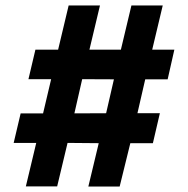

<svg xmlns="http://www.w3.org/2000/svg" viewBox="-20 -701 688 702"><path d="M74.5 -19.5 112.5 -178.5H30L55.5 -286.5H137.5L167 -411.5H84L109.5 -519.5H192.5L231 -681H345.5L307 -519.5H422L460.5 -681H575L536.5 -519.5H617.5L593 -411H511L482.5 -287H564.5L539 -177.5H456.5L417.5 -19H303L341 -177.5L227 -178.5L189 -19.5ZM252 -286.5 368 -287 396.5 -411 280.5 -411.5Z"/></svg>

Font: Geologica Thin Roman
Style: Bold
Weight: 700
Version: Version 1.010;gftools[0.9.28]